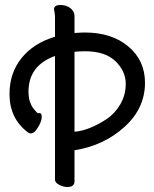

<svg xmlns="http://www.w3.org/2000/svg" viewBox="-20 -720 617 768"><path d="M200 -1V-496Q94 -458 94 -353Q94 -342 95.5 -331.5Q97 -321 99.5 -313.5Q102 -306 105.5 -299Q109 -292 112.5 -287.5Q116 -283 119.5 -279Q123 -275 125.5 -272.5Q128 -270 130 -268L132 -267Q147 -271 147 -253Q147 -233 128.5 -205Q110 -177 91 -191Q18 -246 18 -344Q18 -428 66.5 -488Q115 -548 200 -573V-651Q200 -662 198 -671.5Q196 -681 196 -683Q196 -700 222 -700Q246 -700 262 -687Q278 -674 278 -656V-588Q304 -590 319 -590Q427 -590 493.5 -534Q560 -478 560 -389Q560 -286 477 -211.5Q394 -137 278 -119V5Q278 28 250 28Q232 28 216 19Q200 10 200 -1ZM320 -515Q304 -515 278 -513V-193Q306 -195 339 -208Q372 -221 405.5 -243Q439 -265 461 -302.5Q483 -340 483 -385Q483 -435 442 -475Q401 -515 320 -515Z"/></svg>

Font: Grand Hotel
Style: Regular
Weight: 400
Designer: Brian J. Bonislawsky & Jim Lyles for Astigmatic (AOETI)
Foundry: Astigmatic (AOETI)
Version: Version 001.000